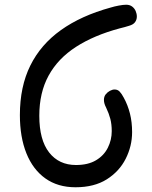

<svg xmlns="http://www.w3.org/2000/svg" viewBox="-20 -781 644 811"><path d="M64 -295Q64 -415 108 -504Q152 -593 237.5 -654Q323 -715 447 -749Q463 -754 482 -757.5Q501 -761 513 -761Q528 -761 538 -753.5Q548 -746 553 -734.5Q558 -723 558 -711Q558 -698 550.5 -687.5Q543 -677 525 -672Q517 -669 506.5 -666.5Q496 -664 485 -661Q377 -632 301 -583Q225 -534 185.5 -462Q146 -390 146 -292Q146 -190 187.5 -137Q229 -84 301 -84Q352 -84 385.5 -104Q419 -124 435.5 -157Q452 -190 452 -227Q452 -256 446 -279Q440 -302 428 -327Q419 -344 419 -359Q419 -373 426.5 -382.5Q434 -392 444.5 -397.5Q455 -403 464 -403Q477 -403 485.5 -394Q494 -385 503 -368Q520 -337 529 -301Q538 -265 538 -223Q538 -164 511 -110.5Q484 -57 431 -23.5Q378 10 299 10Q224 10 171.5 -27.5Q119 -65 91.5 -133.5Q64 -202 64 -295Z"/></svg>

Font: Playpen Sans Hebrew
Style: Regular
Weight: 400
Designer: Tom Grace, Laura Meseguer, Veronika Burian, José Scaglione
Foundry: TypeTogether
Version: Version 2.000